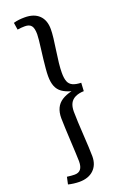

<svg xmlns="http://www.w3.org/2000/svg" viewBox="-194 -878 753 1162"><g transform="rotate(-20 182.5 -297.5)"><path d="M315 -280Q282 -279 259.5 -268Q237 -257 226.5 -236.5Q216 -216 216 -184Q216 -156 218 -116Q220 -76 222.5 -34Q225 8 227 46Q229 84 229 108Q229 163 195.5 195Q162 227 103 227Q87 227 67 224.5Q47 222 32 218L42 172Q56 174 68.5 175Q81 176 91 176Q117 176 130 159.5Q143 143 143 109Q143 91 141 54.5Q139 18 137 -25Q135 -68 133 -108Q131 -148 131 -173Q131 -210 143.5 -236.5Q156 -263 181.5 -279.5Q207 -296 245 -305Q209 -315 186.5 -331Q164 -347 153.5 -373.5Q143 -400 143 -439Q143 -459 145.5 -487Q148 -515 151.5 -546.5Q155 -578 159 -608Q163 -638 165.5 -662.5Q168 -687 168 -700Q168 -739 155.5 -755Q143 -771 114 -771Q102 -771 89.5 -770Q77 -769 66 -767L59 -813Q76 -818 94 -820Q112 -822 131 -822Q191 -822 223.5 -790.5Q256 -759 256 -701Q256 -678 252 -643Q248 -608 242 -569Q236 -530 232 -493Q228 -456 228 -429Q228 -394 236 -373.5Q244 -353 264 -343.5Q284 -334 318 -333Z"/></g></svg>

Font: Literata 18pt
Style: Italic
Weight: 400
Italic angle: -2°
Designer: Latin by Veronika Burian and Jose Scaglione. Greek by Irene Vlachou. Cyrillic by Vera Evstafieva
Foundry: TypeTogether
Version: Version 3.103;gftools[0.9.29]